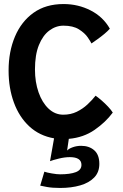

<svg xmlns="http://www.w3.org/2000/svg" viewBox="-20 -683 608 950"><path d="M278 247Q238.5 247 212.5 242.2Q186.5 237.5 179 235.5L199.5 166.5Q212 171 236.8 175.2Q261.5 179.5 277.5 179.5Q327 179.5 355 168.8Q383 158 383 133Q383 94.5 325.5 94.5Q300 94.5 270.8 101.8Q241.5 109 227.5 114.5L247.5 1.5Q175.5 -11 125.2 -57.5Q75 -104 48.8 -175.5Q22.5 -247 22.5 -334Q22.5 -427.5 54 -502Q85.5 -576.5 146 -619.8Q206.5 -663 294.5 -663Q367 -663 428.8 -631.2Q490.5 -599.5 523.5 -541Q513.5 -529.5 496.8 -515.5Q480 -501.5 462.2 -488.8Q444.5 -476 432.5 -468Q428.5 -477 414 -498.2Q399.5 -519.5 370.5 -537.8Q341.5 -556 294 -556Q256.5 -556 224.2 -532Q192 -508 172.5 -460Q153 -412 153 -339.5Q153 -277 170.8 -226.2Q188.5 -175.5 220.2 -145.5Q252 -115.5 293 -115.5Q330 -115.5 359.8 -130Q389.5 -144.5 412.8 -166.2Q436 -188 453 -209.5Q466 -200.5 483 -185.8Q500 -171 515 -155Q530 -139 538 -126Q503 -78.5 448.2 -40.5Q393.5 -2.5 320.5 4L312 62Q319.5 53 339.2 45.8Q359 38.5 381.5 38.5Q421 38.5 446.2 60.5Q471.5 82.5 471.5 128Q471.5 169 446.2 195.2Q421 221.5 377.2 234.2Q333.5 247 278 247Z"/></svg>

Font: Grandstander Medium
Style: Regular
Weight: 500
Designer: Tyler Finck
Foundry: Etcetera Type Co
Version: Version 1.200; ttfautohint (v1.8.3)